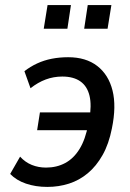

<svg xmlns="http://www.w3.org/2000/svg" viewBox="-20 -726 512 755"><path d="M166 9Q120 9 82 -4Q44 -17 20 -42L59 -110Q79 -88 105 -77.5Q131 -67 161 -67Q203 -67 236.5 -85Q270 -103 293 -140.5Q316 -178 327 -237L331 -214H126L137 -284H343L331 -255Q341 -312 332 -349.5Q323 -387 296 -406Q269 -425 225 -425Q191 -425 160 -413.5Q129 -402 100 -379L76 -446Q99 -464 126 -476.5Q153 -489 183.5 -495Q214 -501 248 -501Q318 -501 362.5 -466.5Q407 -432 422.5 -370Q438 -308 420 -221Q408 -160 383.5 -116.5Q359 -73 325.5 -45Q292 -17 251.5 -4Q211 9 166 9ZM311 -613 325 -706H418L403 -613ZM152 -613 167 -706H259L245 -613Z"/></svg>

Font: Nunito Sans 10pt Condensed SemiBold
Style: Italic
Weight: 600
Width: 3
Italic angle: -9°
Designer: Vernon Adams
Foundry: Vernon Adams
Version: Version 3.101;gftools[0.9.27]